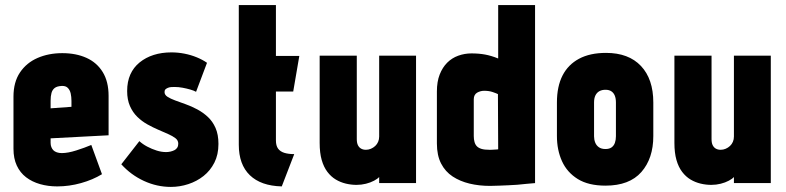

<svg xmlns="http://www.w3.org/2000/svg" viewBox="-20 -720 3089 755"><path d="M179 -158V-176L407 -188V-343Q407 -399 384 -436.5Q361 -474 320 -492.5Q279 -511 225 -511Q171 -511 127.5 -492Q84 -473 58.5 -435Q33 -397 33 -340V-135Q33 -97 46 -69Q59 -41 82.5 -23Q106 -5 137.5 4Q169 13 205 13Q252 13 298.5 0Q345 -13 381 -35L339 -150Q313 -139 280 -128.5Q247 -118 223 -118Q212 -118 203.5 -121Q195 -124 190 -129Q185 -134 182 -141.5Q179 -149 179 -158ZM261 -323V-300L179 -294V-324Q179 -342 182.5 -354.5Q186 -367 195 -374Q204 -381 222 -382Q238 -383 246.5 -374.5Q255 -366 258 -352.5Q261 -339 261 -323Z M751 -359 794 -473Q777 -485 754 -494.5Q731 -504 705.5 -509Q680 -514 654 -514Q616 -514 584.5 -504Q553 -494 529 -474.5Q505 -455 492.5 -427Q480 -399 480 -362Q480 -328 491 -303Q502 -278 520 -260.5Q538 -243 559.5 -231Q581 -219 602 -210Q623 -201 641 -193Q659 -185 670 -176.5Q681 -168 681 -155Q681 -146 677 -139.5Q673 -133 666 -129.5Q659 -126 650.5 -124Q642 -122 633 -122Q615 -122 596 -128Q577 -134 559 -143.5Q541 -153 528 -165L457 -74Q495 -32 546 -8.5Q597 15 652 15Q687 15 720.5 4Q754 -7 780.5 -28Q807 -49 823 -80.5Q839 -112 839 -154Q839 -191 827.5 -217Q816 -243 797 -260.5Q778 -278 755.5 -290Q733 -302 710.5 -310Q688 -318 669 -325Q650 -332 638.5 -339.5Q627 -347 627 -358Q627 -365 630.5 -368.5Q634 -372 640 -374.5Q646 -377 652.5 -377.5Q659 -378 666 -378Q682 -378 698 -375Q714 -372 728 -368Q742 -364 751 -359Z M1065 -168V-360H1133L1157 -500H1065V-700H919V-151Q919 -73 962.5 -31Q1006 11 1088 13L1137 -114Q1114 -114 1098 -119Q1082 -124 1073.5 -135.5Q1065 -147 1065 -168Z M1471 -24V0H1616V-501H1471V-183Q1471 -172 1467 -162.5Q1463 -153 1455.5 -146Q1448 -139 1438.5 -135Q1429 -131 1419 -131Q1408 -131 1400 -135.5Q1392 -140 1387.5 -149Q1383 -158 1383 -173V-501H1237V-158Q1237 -119 1245 -91Q1253 -63 1267.5 -44Q1282 -25 1300.5 -14Q1319 -3 1340 2Q1361 7 1382 7Q1401 7 1419 2.5Q1437 -2 1451 -9.5Q1465 -17 1471 -24Z M2084 0V-700H1939V-490Q1912 -501 1887.5 -505.5Q1863 -510 1834 -510Q1807 -510 1782 -501Q1757 -492 1738.5 -473.5Q1720 -455 1709 -427Q1698 -399 1698 -360V-156Q1698 -109 1714.5 -77Q1731 -45 1760 -26Q1789 -7 1826.5 2Q1864 11 1907 11Q1926 11 1944 10Q1962 9 1979.5 8.5Q1997 8 2014.5 6.5Q2032 5 2049.5 3Q2067 1 2084 0ZM1938 -350 1939 -133Q1939 -133 1936.5 -132.5Q1934 -132 1930 -132Q1926 -132 1921 -131.5Q1916 -131 1911.5 -131Q1907 -131 1904 -131Q1885 -131 1873.5 -134.5Q1862 -138 1855.5 -144.5Q1849 -151 1846 -161.5Q1843 -172 1843 -185V-330Q1843 -339 1846.5 -345.5Q1850 -352 1856 -355.5Q1862 -359 1869 -361Q1876 -363 1884 -363Q1903 -363 1917.5 -358Q1932 -353 1938 -350Z M2549 -185V-317Q2549 -409 2500.5 -460.5Q2452 -512 2363 -512Q2300 -512 2257 -489Q2214 -466 2192 -423Q2170 -380 2170 -317V-185Q2170 -130 2190 -86Q2210 -42 2252 -16Q2294 10 2361 10Q2455 10 2502 -43.5Q2549 -97 2549 -185ZM2402 -317V-184Q2402 -170 2398 -158.5Q2394 -147 2385 -140.5Q2376 -134 2361 -134Q2345 -134 2335 -141Q2325 -148 2320.5 -159.5Q2316 -171 2316 -184V-317Q2316 -334 2321.5 -345Q2327 -356 2337 -361.5Q2347 -367 2361 -367Q2375 -367 2384 -361Q2393 -355 2397.5 -344Q2402 -333 2402 -317Z M2866 -24V0H3011V-501H2866V-183Q2866 -172 2862 -162.5Q2858 -153 2850.5 -146Q2843 -139 2833.5 -135Q2824 -131 2814 -131Q2803 -131 2795 -135.5Q2787 -140 2782.5 -149Q2778 -158 2778 -173V-501H2632V-158Q2632 -119 2640 -91Q2648 -63 2662.5 -44Q2677 -25 2695.5 -14Q2714 -3 2735 2Q2756 7 2777 7Q2796 7 2814 2.5Q2832 -2 2846 -9.5Q2860 -17 2866 -24Z"/></svg>

Font: Advent Pro ExtraBold
Style: Regular
Weight: 800
Designer: VivaRado, Andreas Kalpakidis
Foundry: VivaRado, Andreas Kalpakidis
Version: Version 3.000